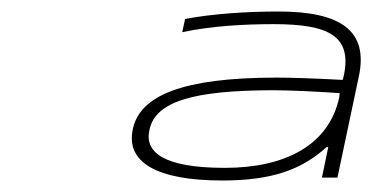

<svg xmlns="http://www.w3.org/2000/svg" viewBox="-20 -695 648 334"><path d="M464 -675C410 -675 349 -671 302 -662L297 -639C348 -650 407 -653 456 -653C551 -653 593 -633 578 -563L576 -556C522 -559 482 -560 461 -560C298 -560 223 -529 211 -470C199 -414 250 -381 367 -381C455 -381 506 -401 548 -439H551L540 -386H567L604 -561C622 -643 571 -675 464 -675ZM240 -469C250 -518 315 -538 456 -538C483 -538 527 -536 571 -533L570 -525C552 -443 477 -403 371 -403C265 -403 231 -430 240 -469Z"/></svg>

Font: LT Wave Mono Thin
Style: Italic
Weight: 100
Designer: Daniel Lyons
Version: Version 2.5 (Glyphs App)